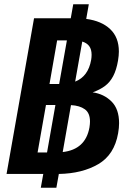

<svg xmlns="http://www.w3.org/2000/svg" viewBox="-20 -810 640 894"><path d="M393.5 -790 381.5 -722Q453 -712.5 493.2 -674.2Q533.5 -636 533.5 -570Q533.5 -551.5 529.5 -527.5Q522 -484 507 -455.5Q492 -427 469 -409.8Q446 -392.5 411.5 -380Q464 -372.5 499.2 -337.5Q534.5 -302.5 534.5 -236.5Q534.5 -215 530 -189.5Q512.5 -89.5 437.8 -45.8Q363 -2 254 0L242.5 64H170L181.5 0H10.5L138.5 -725H309.5L321 -790ZM199 -100 238 -321H194L155 -100ZM255.5 -419 291.5 -622H246L210.5 -419ZM396.5 -216.5Q399 -233 399 -244Q399 -284 375 -301.2Q351 -318.5 310.5 -320.5L272 -102Q378 -114 396.5 -216.5ZM404.5 -531.5Q406.5 -543 406.5 -555Q406.5 -580 395.5 -595Q384.5 -610 363 -616.5L330 -430Q391 -454 404.5 -531.5Z"/></svg>

Font: JuliaMono BoldItalic
Style: Regular
Weight: 700
Italic angle: -9°
Monospace: yes
Designer: cormullion
Foundry: corm
Version: Version 0.049; ttfautohint (v1.8.4)